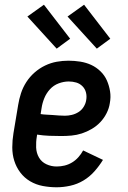

<svg xmlns="http://www.w3.org/2000/svg" viewBox="-20 -785 540 813"><path d="M220 8Q190 8 161 2.5Q132 -3 107.5 -17.5Q83 -32 66 -54.5Q49 -77 40.5 -104Q32 -131 32 -161Q32 -191 37 -221L57 -341Q61 -366 69 -390.5Q77 -415 91.5 -437.5Q106 -460 126.5 -478Q147 -496 171 -507.5Q195 -519 220 -523.5Q245 -528 270 -528Q295 -528 320 -524Q345 -520 366.5 -510Q388 -500 405.5 -483Q423 -466 432.5 -444.5Q442 -423 446 -398.5Q450 -374 445 -348Q442 -327 431.5 -306Q421 -285 405 -268Q389 -251 368.5 -239Q348 -227 326.5 -220Q305 -213 283 -211Q261 -209 240 -209Q214 -209 188.5 -210Q163 -211 137 -215L136 -207Q132 -184 133 -160.5Q134 -137 145 -118Q156 -99 176.5 -89.5Q197 -80 220 -80Q237 -80 253.5 -84Q270 -88 285 -97Q300 -106 312 -119.5Q324 -133 332 -148L416 -108Q400 -82 379.5 -59Q359 -36 333 -20.5Q307 -5 277.5 1.5Q248 8 220 8ZM255 -295Q269 -295 284 -298.5Q299 -302 312.5 -310.5Q326 -319 334.5 -333Q343 -347 345 -361Q348 -378 344 -393.5Q340 -409 329 -420Q318 -431 303 -435.5Q288 -440 271 -440Q250 -440 228.5 -432Q207 -424 191.5 -407Q176 -390 167.5 -369Q159 -348 156 -327L152 -302Q164 -300 177 -299.5Q190 -299 203 -298Q216 -297 229 -296Q242 -295 255 -295ZM390 -579 266 -715 336 -765 447 -621ZM220 -579 96 -715 166 -765 277 -621Z"/></svg>

Font: Iosevka Curly Slab Semibold
Style: Italic
Weight: 600
Italic angle: -9°
Monospace: yes
Designer: Belleve Invis
Foundry: Belleve Invis
Version: Version 22.1.2; ttfautohint (v1.8.4)